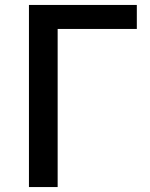

<svg xmlns="http://www.w3.org/2000/svg" viewBox="-20 -756 608 776"><path d="M97 0H213V-639H533V-736H97Z"/></svg>

Font: Source Han Sans KR Medium
Style: Regular
Weight: 500
Designer: Ryoko NISHIZUKA (kana & ideographs); Paul D. Hunt (Latin, Greek & Cyrillic); Wenlong ZHANG (bopomofo); Sandoll Communica
Foundry: Adobe Systems Incorporated
Version: Version 1.001;PS 1.001;hotconv 1.0.78;makeotf.lib2.5.61930